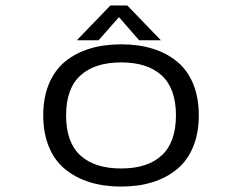

<svg xmlns="http://www.w3.org/2000/svg" viewBox="-20 -675 890 706"><path d="M571.5 -527H491.5L417.5 -612L342.5 -527H262.5L386 -655H448ZM541.2 -5.2Q489.5 11 425.5 11Q361.5 11 309.5 -5.2Q257.5 -21.5 219 -53.2Q180.5 -85 159.8 -135.2Q139 -185.5 139 -251Q139 -316.5 160 -366.8Q181 -417 219.2 -448.5Q257.5 -480 309.5 -496Q361.5 -512 425.5 -512Q489.5 -512 541.2 -496Q593 -480 631.2 -448.5Q669.5 -417 690.2 -366.8Q711 -316.5 711 -251Q711 -185.5 690.2 -135.2Q669.5 -85 631.2 -53.2Q593 -21.5 541.2 -5.2ZM425.5 -55.5Q523 -55.5 575 -104Q627 -152.5 627 -251Q627 -349 575 -397.2Q523 -445.5 425.5 -445.5Q328 -445.5 275.5 -397.2Q223 -349 223 -251Q223 -152 275.2 -103.8Q327.5 -55.5 425.5 -55.5Z"/></svg>

Font: League Mono Wide Light
Style: Regular
Weight: 300
Width: 8
Designer: Tyler Finck
Foundry: The League of Moveable Type / Tyler Finck
Version: Version 2.210